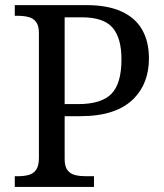

<svg xmlns="http://www.w3.org/2000/svg" viewBox="-20 -734 644 754"><path d="M349.1 0H38.1V-42H50.8Q73.7 -42 92.3 -46.9Q110.8 -51.8 121.8 -67.1Q132.8 -82.5 132.8 -113.8V-604Q132.8 -633.3 121.6 -647.9Q110.4 -662.6 91.8 -667.2Q73.2 -671.9 50.8 -671.9H38.1V-713.9H318.8Q402.8 -713.9 457.5 -688.7Q512.2 -663.6 538.6 -616.7Q564.9 -569.8 564.9 -504.9Q564.9 -407.2 505.4 -346.7Q437 -277.8 296.9 -277.8H233.9V-108.9Q233.9 -79.6 245.4 -65.2Q256.8 -50.8 275.4 -46.4Q293.9 -42 315.9 -42H349.1ZM287.1 -325.2Q377.9 -325.2 417.5 -365.5Q457 -405.8 457 -501Q457 -585 421.9 -625.5Q386.7 -666 301.8 -666H233.9V-325.2Z"/></svg>

Font: Satisar Sharada
Style: Regular
Weight: 400
Designer: Vinodh Rajan & Sunil Mahnoori
Version: 2.2